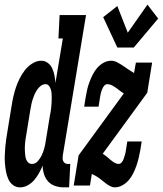

<svg xmlns="http://www.w3.org/2000/svg" viewBox="-40 -800 702 828"><path d="M47 8Q29 8 16 -2Q3 -12 -4 -27.5Q-11 -43 -14 -59.5Q-17 -76 -18.5 -93Q-20 -110 -19.5 -127.5Q-19 -145 -17.5 -163Q-16 -181 -13.5 -198.5Q-11 -216 -8 -233L10 -343Q13 -363 17.5 -383Q22 -403 28.5 -422.5Q35 -442 44.5 -461Q54 -480 67 -497Q80 -514 99 -526Q118 -538 138 -538Q154 -538 166.5 -528.5Q179 -519 185.5 -504.5Q192 -490 195 -474Q198 -458 199 -442L231 -634H212L217 -735H331L231 -131Q230 -124 230 -117.5Q230 -111 232.5 -105.5Q235 -100 240 -96.5Q245 -93 252 -93H263L258 8H235Q216 8 198 2Q180 -4 168 -17Q156 -30 150 -48.5Q144 -67 144 -86Q137 -69 128 -53Q119 -37 107.5 -23.5Q96 -10 80 -1Q64 8 47 8ZM98 -93Q113 -93 124 -106Q135 -119 141 -132.5Q147 -146 151 -160.5Q155 -175 157 -190L175 -300Q177 -309 178.5 -318.5Q180 -328 181 -338Q182 -348 182.5 -357.5Q183 -367 183 -376.5Q183 -386 182.5 -395.5Q182 -405 179.5 -413.5Q177 -422 171.5 -429.5Q166 -437 156 -437Q145 -437 135.5 -429.5Q126 -422 119.5 -412Q113 -402 108.5 -391.5Q104 -381 100.5 -370Q97 -359 95 -348Q93 -337 91 -327L73 -217Q71 -208 70 -199Q69 -190 68 -181Q67 -172 67 -163Q67 -154 67.5 -145.5Q68 -137 69 -128.5Q70 -120 73 -112Q76 -104 82.5 -98.5Q89 -93 98 -93ZM466 -595 405 -726 466 -774 511 -659 596 -780 642 -720 537 -595ZM455 8Q446 8 437 3.5Q428 -1 420 -6.5Q412 -12 404.5 -18.5Q397 -25 389.5 -30.5Q382 -36 373.5 -41Q365 -46 356 -50L348 0H278L299 -130L494 -397Q488 -401 482 -405Q476 -409 470 -414Q470 -414 469.5 -414Q469 -414 469 -414V-415Q464 -419 458.5 -422.5Q453 -426 447.5 -429.5Q442 -433 435 -435Q428 -437 422 -437Q416 -437 411.5 -432.5Q407 -428 404 -422.5Q401 -417 399 -411.5Q397 -406 395.5 -400.5Q394 -395 393 -389.5Q392 -384 391 -378L385 -340H323L329 -378Q332 -395 335.5 -411.5Q339 -428 345 -444Q351 -460 359 -476.5Q367 -493 378.5 -506.5Q390 -520 406 -529Q422 -538 439 -538Q453 -538 466 -531Q479 -524 491 -516Q503 -508 514.5 -500Q526 -492 538 -485L546 -530H616L595 -400L403 -137Q409 -133 414.5 -129Q420 -125 425 -120.5Q430 -116 435.5 -111.5Q441 -107 446.5 -103Q452 -99 458.5 -96Q465 -93 472 -93Q478 -93 482.5 -97.5Q487 -102 490 -107.5Q493 -113 494.5 -118.5Q496 -124 498 -129.5Q500 -135 501 -140.5Q502 -146 503 -152L509 -190H571L565 -152Q562 -135 558 -118.5Q554 -102 548.5 -86Q543 -70 535 -53.5Q527 -37 515.5 -23.5Q504 -10 488 -1Q472 8 455 8Z"/></svg>

Font: Iosevka Slab Extended
Style: Bold Italic
Weight: 700
Width: 7
Italic angle: -9°
Monospace: yes
Designer: Belleve Invis
Foundry: Belleve Invis
Version: Version 11.1.0; ttfautohint (v1.8.3)